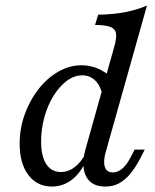

<svg xmlns="http://www.w3.org/2000/svg" viewBox="-20 -661 559 692"><path d="M359.7 11.3Q324.2 11.3 304.8 -6.5Q285.5 -24.2 281.5 -55.2Q277.4 -86.3 288.7 -125L392.7 -496Q400.8 -525 398 -541.1Q395.2 -557.3 377.4 -564.1Q359.7 -571 322.6 -571L333.9 -608.1Q387.9 -608.9 431.5 -617.3Q475 -625.8 509.7 -641.1L361.3 -113.7Q351.6 -80.6 357.7 -60.1Q363.7 -39.5 387.1 -39.5Q404 -39.5 420.2 -52.8Q436.3 -66.1 450 -92.7L465.3 -121.8H501.6L483.9 -87.1Q467.7 -56.5 449.2 -34.3Q430.6 -12.1 409.3 -0.4Q387.9 11.3 359.7 11.3ZM166.9 11.3Q113.7 11.3 82.3 -30.2Q50.8 -71.8 50.8 -142.7Q50.8 -197.6 69 -248.4Q87.1 -299.2 118.5 -339.5Q150 -379.8 190.3 -402.8Q230.6 -425.8 273.4 -425.8Q310.5 -425.8 344 -408.5Q377.4 -391.1 404.8 -358.1L350 -316.1Q342.7 -351.6 323.4 -370.6Q304 -389.5 276.6 -389.5Q247.6 -389.5 221 -369.8Q194.4 -350 173.4 -316.5Q152.4 -283.1 140.3 -239.9Q128.2 -196.8 128.2 -150.8Q128.2 -97.6 146.8 -69.4Q165.3 -41.1 199.2 -41.1Q226.6 -41.1 250 -59.3Q273.4 -77.4 291.1 -112.1V-83.9Q271 -37.9 239.1 -13.3Q207.3 11.3 166.9 11.3Z"/></svg>

Font: Playfair 9pt
Style: Italic
Weight: 400
Italic angle: -15.6°
Designer: Claus Eggers Sørensen
Foundry: Claus Eggers Sørensen
Version: Version 2.001;gftools[0.9.30]